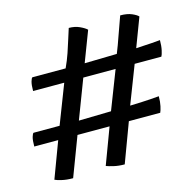

<svg xmlns="http://www.w3.org/2000/svg" viewBox="-93 -689 808 798"><g transform="rotate(-15 311.5 -290.0)"><path d="M126 14Q98 14 77.5 9Q57 4 49 0L107 -155H4Q4 -182 8 -195.5Q12 -209 16 -211H128L193 -379H59Q59 -405 63 -419Q67 -433 71 -435H214Q228 -465 238 -494.5Q248 -524 256 -550Q264 -576 270 -594Q296 -594 316.5 -584.5Q337 -575 346 -566L296 -435L435 -438Q448 -470 461 -508Q474 -546 490 -589Q520 -589 539.5 -580.5Q559 -572 566 -564L519 -440Q560 -442 587 -444Q614 -446 623 -447Q623 -422 619 -404Q615 -386 611 -379H496L433 -216Q493 -218 521 -220Q549 -222 558 -223Q558 -199 554 -181Q550 -163 546 -155H411L348 14Q322 14 301 9Q280 4 270 0L328 -155H190ZM211 -211 350 -214 414 -379H275Z"/></g></svg>

Font: Texturina 12pt Black
Style: Italic
Weight: 900
Italic angle: -11°
Designer: Guillermo Torres Carreño
Foundry: Omnibus-Type
Version: Version 1.002